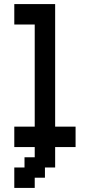

<svg xmlns="http://www.w3.org/2000/svg" viewBox="-20 -720 440 940"><path d="M50 200H150V150H200V100H250V0H350V-100H250V-700H50V-600H150V-100H50V0H150V50H100V100H50Z"/></svg>

Font: Matrix Sans Video
Style: Regular
Weight: 400
Designer: Brad Neil
Version: Version 1.100